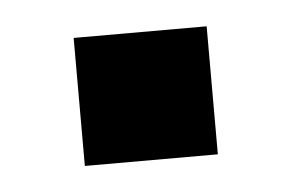

<svg xmlns="http://www.w3.org/2000/svg" viewBox="-27 -460 300 192"><g transform="rotate(-5 123.0 -364.0)"><path d="M52 -300V-428.5H185.5V-300Z"/></g></svg>

Font: Public Sans Thin SemiBold
Style: Regular
Weight: 600
Version: Version 2.001